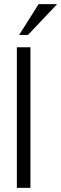

<svg xmlns="http://www.w3.org/2000/svg" viewBox="-20 -914 298 934"><path d="M168 -894H258L116 -744H73ZM62 0V-684H128V0Z"/></svg>

Font: Pavanam
Style: Regular
Weight: 400
Designer: Tharique Azeez
Foundry: Tharique Azeez
Version: Version 1.86; ttfautohint (v1.3) -l 8 -r 50 -G 200 -x 14 -D 